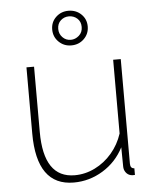

<svg xmlns="http://www.w3.org/2000/svg" viewBox="-54 -801 689 856"><g transform="rotate(-5 290.5 -372.5)"><path d="M76 -224V-520H110V-228Q110 -22 249 -22Q296 -22 339.5 -43.5Q383 -65 415.5 -103Q448 -141 464 -190V-520H498V-52Q498 -30 516 -30V0Q502 1 497 -1Q484 -4 475.5 -15.5Q467 -27 467 -42L466 -128Q433 -64 372.5 -27Q312 10 242 10Q76 10 76 -224ZM205 -678Q205 -711 228 -733Q251 -755 284 -755Q318 -755 341 -733Q364 -711 364 -678Q364 -645 341 -622.5Q318 -600 284 -600Q251 -600 228 -622.5Q205 -645 205 -678ZM284 -730Q263 -730 247.5 -716Q232 -702 232 -678Q232 -656 247 -640.5Q262 -625 284 -625Q304 -625 320.5 -639.5Q337 -654 337 -678Q337 -702 321.5 -716Q306 -730 284 -730Z"/></g></svg>

Font: Raleway ExtraLight
Style: Regular
Weight: 200
Designer: Matt McInerney, Pablo Impallari, Rodrigo Fuenzalida
Foundry: Matt McInerney, Pablo Impallari, Rodrigo Fuenzalida
Version: Version 4.026